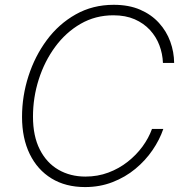

<svg xmlns="http://www.w3.org/2000/svg" viewBox="-20 -757 755 787"><path d="M328.6 9.8Q249 9.8 191.2 -25.6Q133.3 -61 101.8 -125.7Q70.3 -190.4 70.3 -277.8Q70.3 -363.3 96.7 -445.1Q123 -526.9 171.9 -592.8Q220.7 -658.7 290.3 -698Q359.9 -737.3 446.3 -737.3Q508.3 -737.3 554.4 -717.3Q600.6 -697.3 631.6 -663.1Q662.6 -628.9 678 -586.4Q693.4 -543.9 693.8 -499H647.9Q646.5 -536.6 633.3 -571.5Q620.1 -606.4 594.7 -634Q569.3 -661.6 532 -678Q494.6 -694.3 444.8 -694.3Q371.1 -694.3 310.5 -659.4Q250 -624.5 206.3 -565.2Q162.6 -505.9 138.9 -431.6Q115.2 -357.4 115.2 -278.8Q115.2 -199.2 143.1 -144.3Q170.9 -89.4 219.5 -61.3Q268.1 -33.2 330.1 -33.2Q380.4 -33.2 424.1 -49.6Q467.8 -65.9 503.2 -93.8Q538.6 -121.6 564 -156.2Q589.4 -190.9 603 -228.5H649.4Q634.3 -184.1 605.2 -141.6Q576.2 -99.1 534.9 -64.9Q493.7 -30.8 441.4 -10.5Q389.2 9.8 328.6 9.8Z"/></svg>

Font: Inter 18pt ExtraLight
Style: Italic
Weight: 250
Italic angle: -9.3988°
Designer: Rasmus Andersson
Foundry: rsms
Version: Version 4.001;git-66647c0bb